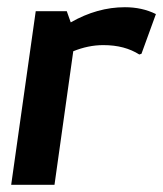

<svg xmlns="http://www.w3.org/2000/svg" viewBox="-20 -512 452 532"><path d="M326 -492C275 -492 225 -478 176 -450L165 -481H79L11 0H131L183 -370C210 -381 238 -387 266 -387C307 -387 339 -378 366 -361L372 -363L412 -473C386 -486 357 -492 326 -492Z"/></svg>

Font: Cantarell
Style: BoldOblique
Weight: 700
Italic angle: -8°
Designer: Dave Crossland
Version: Version 0.024